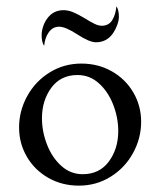

<svg xmlns="http://www.w3.org/2000/svg" viewBox="-20 -572 504 604"><path d="M224 -336Q171 -336 141.5 -296Q112 -256 112 -200Q112 -158 128 -117Q144 -76 173 -50Q202 -24 240 -24Q293 -24 322.5 -64Q352 -104 352 -160Q352 -202 336 -243Q320 -284 291 -310Q262 -336 224 -336ZM236 -372Q289 -372 332 -347.5Q375 -323 399.5 -281Q424 -239 424 -189Q424 -137 398.5 -90.5Q373 -44 328 -16Q283 12 228 12Q175 12 132 -12.5Q89 -37 64.5 -79Q40 -121 40 -171Q40 -223 65.5 -269.5Q91 -316 136 -344Q181 -372 236 -372ZM336 -468Q316 -439 282 -439Q261 -439 223 -464Q186 -488 166 -488Q146 -488 133.5 -470.5Q121 -453 119 -428Q111 -438 111 -462Q111 -474 115.5 -488Q120 -502 128 -513Q147 -540 180 -540Q194 -540 209 -534Q224 -528 244 -516Q265 -503 277.5 -497Q290 -491 300 -491Q322 -491 333 -508.5Q344 -526 346 -552Q354 -542 354 -519Q354 -508 349 -494Q344 -480 336 -468Z"/></svg>

Font: BellefairVN
Style: Regular
Weight: 400
Designer: Nick Shinn, Liron Lavi Turkenic
Foundry: Shinntype
Version: Version 1.003